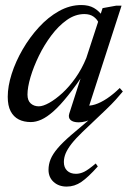

<svg xmlns="http://www.w3.org/2000/svg" viewBox="-20 -464 512 744"><path d="M456 -109.5Q444.5 -95.5 428.8 -78Q413 -60.5 390 -38.5L299.5 47.5Q273 73 257.2 93.2Q241.5 113.5 234.5 130.2Q227.5 147 227.5 164Q227.5 185 240 197.2Q252.5 209.5 274.5 209.5Q290 209.5 306 201.8Q322 194 351 169.5L359 181Q321.5 223 295.2 241Q269 259 238.5 259Q207.5 259 187.8 241Q168 223 168 194Q168 173 176 153.2Q184 133.5 203 111Q222 88.5 255.5 59.5L340.5 -12.5L341 -5.5Q326 2.5 312 6.2Q298 10 285 10Q263 10 253.2 0.8Q243.5 -8.5 248.5 -24L302 -190.5H313.5Q274.5 -132.5 243.5 -93.8Q212.5 -55 187 -32.5Q161.5 -10 140.2 -0.5Q119 9 99.5 9Q72.5 9 52.5 -1.2Q32.5 -11.5 21.2 -33Q10 -54.5 10 -89Q10 -129.5 25.2 -177.5Q40.5 -225.5 67.8 -272.5Q95 -319.5 130.8 -358.5Q166.5 -397.5 208.5 -421Q250.5 -444.5 295 -444.5Q324 -444.5 343.8 -433.2Q363.5 -422 379.5 -399.5L362.5 -375Q356.5 -389.5 342.5 -399.5Q328.5 -409.5 307 -409.5Q271.5 -409.5 239 -386.5Q206.5 -363.5 178.8 -326.5Q151 -289.5 130.5 -247.2Q110 -205 98.2 -165.2Q86.5 -125.5 86.5 -97.5Q86.5 -74.5 99 -63.2Q111.5 -52 130.5 -52Q146.5 -52 170.8 -65.5Q195 -79 221.8 -103.5Q248.5 -128 273 -162.8Q297.5 -197.5 314.5 -239.5L377.5 -432.5L430 -442H451L320 -37L311 -55.5Q327 -52.5 348.5 -59.2Q370 -66 394.5 -82.2Q419 -98.5 444 -123Z"/></svg>

Font: Newsreader 28pt
Style: Italic
Weight: 400
Italic angle: -17°
Version: Version 1.003